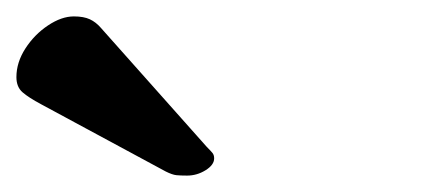

<svg xmlns="http://www.w3.org/2000/svg" viewBox="-278 -732 533 234"><path d="M-26 -553 -155 -698Q-161 -705 -168.5 -708.5Q-176 -712 -188 -712Q-203 -712 -219.5 -701Q-236 -690 -247 -673Q-258 -656 -258 -638Q-258 -626 -250.5 -619.5Q-243 -613 -228 -605L-76 -523Q-68 -519 -63 -518.5Q-58 -518 -50 -518Q-38 -518 -27.5 -524.5Q-17 -531 -17 -539Q-17 -543 -19 -545.5Q-21 -548 -26 -553Z"/></svg>

Font: Alkatra
Style: Regular
Weight: 400
Designer: Suman Bhandary
Version: Version 1.100;gftools[0.9.22]